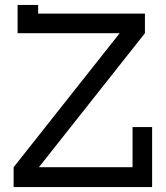

<svg xmlns="http://www.w3.org/2000/svg" viewBox="-20 -755 669 775"><path d="M594 0V-242H515V-80H137L565 -621V-700H134V-735H51V-621H463L35 -80V0Z"/></svg>

Font: Josefin Slab Thin
Style: Bold
Weight: 700
Version: Version 2.000